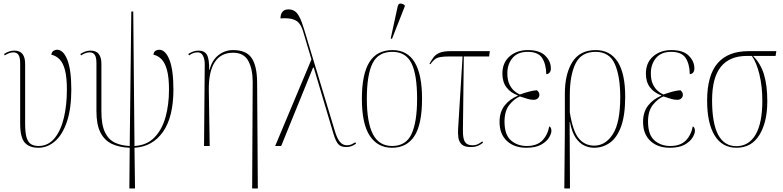

<svg xmlns="http://www.w3.org/2000/svg" viewBox="-20 -825 4425 1085"><path d="M197 10Q145 10 119.5 -19.5Q94 -49 94 -126V-467Q94 -501 84.5 -515Q75 -529 56 -529Q33 -529 7 -512L3 -520Q32 -539 60 -539Q93 -539 107.5 -519.5Q122 -500 122 -465V-126Q122 -74 130.5 -47Q139 -20 156 -10Q173 0 198 0Q252 0 288 -43.5Q324 -87 341 -159.5Q358 -232 358 -318Q358 -387 347.5 -428Q337 -469 317 -489.5Q297 -510 270 -516Q273 -533 283.5 -538.5Q294 -544 302 -544Q338 -544 360.5 -487Q383 -430 383 -319Q383 -212 358.5 -138.5Q334 -65 291.5 -27.5Q249 10 197 10Z M711 240 713 10Q655 8 613 -11.5Q571 -31 548 -75.5Q525 -120 525 -196V-467Q525 -501 515.5 -515Q506 -529 487 -529Q464 -529 438 -512L434 -520Q463 -539 491 -539Q524 -539 538.5 -519.5Q553 -500 553 -465V-196Q553 -120 573 -78Q593 -36 629 -19Q665 -2 713 0L722 -760H733L740 0Q810 -4 853 -48.5Q896 -93 915.5 -163.5Q935 -234 935 -318Q935 -387 924 -428Q913 -469 893.5 -489.5Q874 -510 847 -516Q849 -533 859.5 -538.5Q870 -544 879 -544Q915 -544 937.5 -487Q960 -430 960 -319Q960 -164 901 -80Q842 4 740 10L743 240Z M1405 240 1408 -362Q1408 -435 1383 -481Q1358 -527 1297 -527Q1228 -527 1193.5 -473.5Q1159 -420 1160 -317L1165 0H1133L1137 -462Q1137 -491 1127 -510Q1117 -529 1098 -529Q1089 -529 1077.5 -526.5Q1066 -524 1048 -512L1044 -520Q1073 -539 1102 -539Q1136 -539 1149.5 -515Q1163 -491 1162 -430H1164Q1178 -485 1214.5 -513.5Q1251 -542 1297 -542Q1371 -542 1401.5 -498Q1432 -454 1433 -361L1437 240Z M1535 0 1740 -489 1693 -647Q1685 -674 1672 -691.5Q1659 -709 1634 -716.5Q1609 -724 1565 -721Q1565 -744 1576 -758Q1587 -772 1610 -772Q1629 -772 1644 -763Q1659 -754 1672 -729.5Q1685 -705 1699 -658L1874 -79Q1886 -41 1901.5 -22.5Q1917 -4 1941 -4Q1956 -4 1969 -10.5Q1982 -17 1988 -21L1992 -13Q1966 6 1937 6Q1906 6 1891.5 -10.5Q1877 -27 1865 -67L1753 -443H1749L1569 0Z M2195 10Q2115 10 2070 -57Q2025 -124 2025 -267Q2025 -406 2067.5 -474Q2110 -542 2198 -542Q2365 -542 2365 -267Q2365 -123 2322 -56.5Q2279 10 2195 10ZM2196 0Q2274 0 2305.5 -67.5Q2337 -135 2337 -267Q2337 -404 2305 -468Q2273 -532 2197 -532Q2118 -532 2085.5 -467.5Q2053 -403 2053 -267Q2053 -133 2087.5 -66.5Q2122 0 2196 0ZM2195 -605 2188 -608 2227 -787Q2231 -805 2242.5 -805Q2254 -805 2267 -796V-788Z M2640 6Q2604 6 2588.5 -9.5Q2573 -25 2570 -49.5Q2567 -74 2569 -100L2594 -506H2521Q2487 -506 2468 -502.5Q2449 -499 2437 -489.5Q2425 -480 2412 -462L2407 -465Q2419 -487 2431 -502.5Q2443 -518 2465 -527Q2487 -536 2527 -536H2748L2744 -506H2601L2596 -92Q2595 -42 2607.5 -23Q2620 -4 2649 -4Q2669 -4 2683 -11.5Q2697 -19 2705 -26L2710 -19Q2696 -7 2679.5 -0.5Q2663 6 2640 6Z M2954 10Q2886 10 2844.5 -28.5Q2803 -67 2803 -136Q2803 -192 2831.5 -228.5Q2860 -265 2906 -284V-286Q2865 -301 2842 -331.5Q2819 -362 2819 -409Q2819 -471 2860 -506.5Q2901 -542 2963 -542Q3029 -542 3061 -510.5Q3093 -479 3093 -438Q3093 -423 3085.5 -414.5Q3078 -406 3067 -406Q3066 -463 3043.5 -497.5Q3021 -532 2962 -532Q2905 -532 2876 -497Q2847 -462 2847 -411Q2847 -373 2858.5 -349Q2870 -325 2886.5 -311Q2903 -297 2918 -291Q2949 -302 2972.5 -308Q2996 -314 3014 -315Q3019 -311 3023.5 -305Q3028 -299 3028 -289Q3028 -278 3019.5 -269.5Q3011 -261 2996 -261Q2980 -261 2964 -265.5Q2948 -270 2918 -280Q2886 -267 2858.5 -232.5Q2831 -198 2831 -138Q2831 -63 2867.5 -31.5Q2904 0 2957 0Q3013 0 3043.5 -30Q3074 -60 3084 -111Q3090 -108 3093 -102Q3096 -96 3096 -85Q3096 -70 3082.5 -47.5Q3069 -25 3038 -7.5Q3007 10 2954 10Z M3169 240 3172 -88V-295Q3172 -407 3214.5 -474.5Q3257 -542 3346 -542Q3428 -542 3470.5 -476Q3513 -410 3513 -279Q3513 -173 3489.5 -109.5Q3466 -46 3426 -18Q3386 10 3337 10Q3310 10 3283 -2Q3256 -14 3234 -45.5Q3212 -77 3201 -135H3199L3201 240ZM3338 -2Q3401 -2 3443 -66.5Q3485 -131 3485 -277Q3485 -394 3454.5 -463Q3424 -532 3346 -532Q3265 -532 3232.5 -466Q3200 -400 3200 -287V-190Q3217 -83 3251 -42.5Q3285 -2 3338 -2Z M3765 10Q3697 10 3655.5 -28.5Q3614 -67 3614 -136Q3614 -192 3642.5 -228.5Q3671 -265 3717 -284V-286Q3676 -301 3653 -331.5Q3630 -362 3630 -409Q3630 -471 3671 -506.5Q3712 -542 3774 -542Q3840 -542 3872 -510.5Q3904 -479 3904 -438Q3904 -423 3896.5 -414.5Q3889 -406 3878 -406Q3877 -463 3854.5 -497.5Q3832 -532 3773 -532Q3716 -532 3687 -497Q3658 -462 3658 -411Q3658 -373 3669.5 -349Q3681 -325 3697.5 -311Q3714 -297 3729 -291Q3760 -302 3783.5 -308Q3807 -314 3825 -315Q3830 -311 3834.5 -305Q3839 -299 3839 -289Q3839 -278 3830.5 -269.5Q3822 -261 3807 -261Q3791 -261 3775 -265.5Q3759 -270 3729 -280Q3697 -267 3669.5 -232.5Q3642 -198 3642 -138Q3642 -63 3678.5 -31.5Q3715 0 3768 0Q3824 0 3854.5 -30Q3885 -60 3895 -111Q3901 -108 3904 -102Q3907 -96 3907 -85Q3907 -70 3893.5 -47.5Q3880 -25 3849 -7.5Q3818 10 3765 10Z M4142 10Q4061 10 4018.5 -59.5Q3976 -129 3976 -256Q3976 -399 4035 -467.5Q4094 -536 4210 -536H4367L4363 -509H4235Q4278 -467 4297 -405Q4316 -343 4316 -253Q4316 -135 4271.5 -62.5Q4227 10 4142 10ZM4141 1Q4212 1 4250 -64.5Q4288 -130 4288 -256Q4288 -335 4272 -402.5Q4256 -470 4229 -509H4201Q4103 -509 4053.5 -447.5Q4004 -386 4004 -258Q4004 1 4141 1Z"/></svg>

Font: Noto Serif Display Condensed Thin
Style: Regular
Weight: 100
Width: 3
Designer: Monotype Design Team
Foundry: Monotype Imaging Inc.
Version: Version 2.009